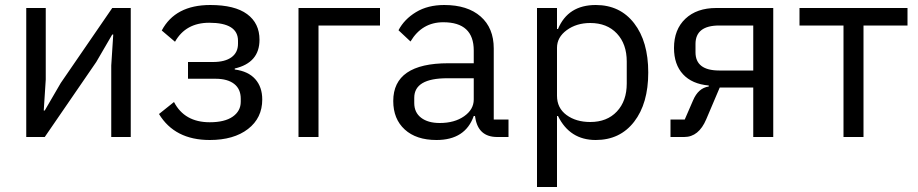

<svg xmlns="http://www.w3.org/2000/svg" viewBox="-20 -548 3670 768"><path d="M85 0V-516H163V-230L155 -106H159L223 -216L429 -516H503V0H425V-286L433 -410H429L365 -300L159 0Z M819 12Q679 12 616 -92L676 -140Q718 -59 819 -59Q879 -59 911 -81.5Q943 -104 943 -141V-153Q943 -192 916.5 -212.5Q890 -233 842 -233H732V-300H832Q880 -300 906 -319Q932 -338 932 -373V-385Q932 -457 817 -457Q723 -457 680 -381L627 -426Q681 -528 821 -528Q919 -528 968.5 -491.5Q1018 -455 1018 -389Q1018 -297 919 -274V-270Q973 -263 1001 -231.5Q1029 -200 1029 -150Q1029 -76 972 -32Q915 12 819 12Z M1174 0V-516H1500V-446H1254V0Z M1726 12Q1645 12 1599 -30Q1553 -72 1553 -144Q1553 -295 1773 -295H1875V-346Q1875 -459 1753 -459Q1668 -459 1622 -382L1574 -427Q1597 -471 1644 -499.5Q1691 -528 1757 -528Q1850 -528 1902.5 -482Q1955 -436 1955 -354V-70H2014V0H1969Q1893 0 1881 -78L1880 -84H1875Q1841 12 1726 12ZM1739 -56Q1798 -56 1836.5 -83Q1875 -110 1875 -150V-235H1769Q1637 -235 1637 -157V-136Q1637 -98 1664.5 -77Q1692 -56 1739 -56Z M2128 200V-516H2208V-432H2212Q2252 -528 2363 -528Q2460 -528 2516.5 -455Q2573 -382 2573 -258Q2573 -134 2516.5 -61Q2460 12 2363 12Q2259 12 2212 -84H2208V200ZM2341 -60Q2408 -60 2447.5 -102Q2487 -144 2487 -214V-302Q2487 -372 2447.5 -414Q2408 -456 2341 -456Q2286 -456 2247 -427.5Q2208 -399 2208 -357V-165Q2208 -116 2246 -88Q2284 -60 2341 -60Z M2662 0V-70H2719L2752 -146Q2773 -196 2815 -202V-206Q2748 -212 2712 -251Q2676 -290 2676 -356Q2676 -430 2721.5 -473Q2767 -516 2845 -516H3073V0H2993V-198H2859L2805 -71Q2775 0 2717 0ZM2857 -266H2993V-446H2857Q2762 -446 2762 -372V-339Q2762 -266 2857 -266Z M3354 0V-446H3178V-516H3610V-446H3434V0Z"/></svg>

Font: Anuphan
Style: Regular
Weight: 400
Designer: Mike Abbink, Paul van der Laan, Pieter van Rosmalen, Mint Tantisuwanna
Foundry: Bold Monday; Cadson Demak
Version: Version 3.002;hotconv 1.0.109;makeotfexe 2.5.65596